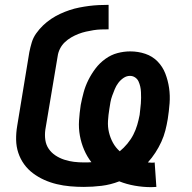

<svg xmlns="http://www.w3.org/2000/svg" viewBox="-20 -763 790 792"><path d="M604 9Q570 9 536 3Q502 -3 472 -15Q436 -1 399 3.5Q362 8 326 8Q298 8 269.5 5.5Q241 3 214 -3.5Q187 -10 162.5 -21Q138 -32 116.5 -48Q95 -64 79.5 -85.5Q64 -107 55.5 -132.5Q47 -158 46.5 -186.5Q46 -215 51 -244L101 -548Q105 -568 111 -588Q117 -608 129.5 -625.5Q142 -643 157.5 -658Q173 -673 191 -685Q209 -697 228.5 -706Q248 -715 267.5 -721.5Q287 -728 307.5 -732Q328 -736 347.5 -738.5Q367 -741 387.5 -742Q408 -743 428 -743V-642Q412 -642 396.5 -641.5Q381 -641 365.5 -638.5Q350 -636 334.5 -632.5Q319 -629 303.5 -623Q288 -617 273.5 -608.5Q259 -600 247 -588.5Q235 -577 227.5 -562Q220 -547 218 -532L167 -228Q164 -206 167 -185.5Q170 -165 181 -149Q192 -133 208.5 -122Q225 -111 244.5 -104.5Q264 -98 284.5 -95.5Q305 -93 327 -93Q334 -93 341.5 -93Q349 -93 357 -94Q339 -117 327 -145Q315 -173 309.5 -203.5Q304 -234 306 -265.5Q308 -297 313 -330Q318 -356 325 -382Q332 -408 344.5 -433Q357 -458 374 -480.5Q391 -503 414.5 -520Q438 -537 464.5 -544Q491 -551 517 -551Q550 -551 579.5 -541Q609 -531 630 -509.5Q651 -488 662 -459.5Q673 -431 677.5 -400Q682 -369 679.5 -336.5Q677 -304 672 -272Q668 -248 662 -224.5Q656 -201 645.5 -178Q635 -155 621 -133.5Q607 -112 590 -93Q594 -93 597.5 -92.5Q601 -92 605 -92Q609 -92 612 -92Q615 -92 618 -93L625 8Q620 8 615 8.5Q610 9 604 9ZM474 -139Q491 -153 505.5 -170.5Q520 -188 530 -207.5Q540 -227 546 -247.5Q552 -268 556 -289Q557 -300 558.5 -312Q560 -324 561 -336Q562 -348 562 -359.5Q562 -371 561.5 -383Q561 -395 558.5 -406Q556 -417 551.5 -427Q547 -437 537.5 -443.5Q528 -450 516 -450Q502 -450 489.5 -441.5Q477 -433 468 -421Q459 -409 453.5 -395.5Q448 -382 443 -368.5Q438 -355 435.5 -341Q433 -327 431 -313Q427 -289 425.5 -264.5Q424 -240 429.5 -217Q435 -194 446 -174Q457 -154 474 -139Z"/></svg>

Font: Iosevka Etoile
Style: Bold Italic
Weight: 700
Italic angle: -9°
Designer: Belleve Invis
Foundry: Belleve Invis
Version: Version 28.1.0; ttfautohint (v1.8.4)